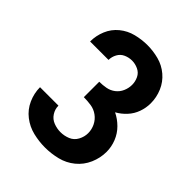

<svg xmlns="http://www.w3.org/2000/svg" viewBox="-209 -865 995 995"><g transform="rotate(45 288.0 -367.5)"><path d="M290 8Q335 8 379.5 -3Q424 -14 459.5 -43Q495 -72 513.5 -114.5Q532 -157 532 -202Q532 -239 518 -274Q504 -309 477.5 -335.5Q451 -362 418 -378Q447 -394 470 -419Q493 -444 504.5 -476Q516 -508 516 -542Q516 -585 499 -625Q482 -665 449 -693Q416 -721 374.5 -732Q333 -743 291 -743Q249 -743 207.5 -732.5Q166 -722 133 -695Q100 -668 83.5 -628.5Q67 -589 67 -547V-546H202Q202 -569 213.5 -590Q225 -611 246.5 -620.5Q268 -630 291 -630Q314 -630 336.5 -619.5Q359 -609 369.5 -587Q380 -565 380 -541Q380 -517 370 -494Q360 -471 340.5 -456Q321 -441 297 -436.5Q273 -432 248 -432V-319Q275 -319 301.5 -315Q328 -311 350 -295Q372 -279 384 -254.5Q396 -230 396 -203Q396 -176 382.5 -151Q369 -126 343.5 -115.5Q318 -105 290 -105Q265 -105 240 -114.5Q215 -124 200.5 -146.5Q186 -169 186 -195H51Q51 -151 69.5 -109.5Q88 -68 123.5 -40.5Q159 -13 202.5 -2.5Q246 8 290 8Z"/></g></svg>

Font: Iosevka Sparkle Extrabold
Style: Regular
Weight: 800
Designer: Belleve Invis
Foundry: Belleve Invis
Version: Version 4.5.0; ttfautohint (v1.8.3)